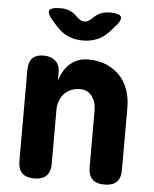

<svg xmlns="http://www.w3.org/2000/svg" viewBox="-55 -831 710 888"><g transform="rotate(5 300.0 -387.5)"><path d="M212 -315V-65Q212 -27 193.5 -8.5Q175 10 137 10Q99 10 80.5 -8.5Q62 -27 62 -65V-487Q62 -524 79.5 -542Q97 -560 131 -560Q165 -560 186 -542Q207 -524 207 -487V-450Q223 -503 257 -531.5Q291 -560 339 -560Q387 -560 424 -544Q461 -528 486.5 -500.5Q512 -473 525 -435.5Q538 -398 538 -355V-65Q538 -27 519.5 -8.5Q501 10 463 10Q425 10 406.5 -8.5Q388 -27 388 -65V-325Q388 -342 384 -359Q380 -376 371 -389.5Q362 -403 348 -411.5Q334 -420 313 -420Q290 -420 271 -412Q252 -404 239 -389.5Q226 -375 219 -356Q212 -337 212 -315ZM191 -785Q214 -785 232.5 -777.5Q251 -770 268 -753L270 -751Q288 -733 305 -733Q322 -733 340 -751L342 -753Q359 -770 377.5 -777.5Q396 -785 419 -785Q465 -785 471.5 -769.5Q478 -754 447 -720L424 -695Q400 -669 370 -657Q340 -645 305 -645Q270 -645 240 -657Q210 -669 186 -695L163 -720Q132 -754 138.5 -769.5Q145 -785 191 -785Z"/></g></svg>

Font: Maple Mono NL ExtraBold
Style: Regular
Weight: 800
Monospace: yes
Designer: subframe7536
Version: Version 7.000